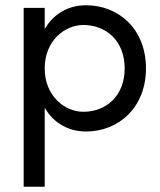

<svg xmlns="http://www.w3.org/2000/svg" viewBox="-20 -490 610 730"><path d="M150 220V-80C165 -55 184 -34 207 -19C236 0 269 10 307 10C432 10 535 -82 535 -230C535 -379 432 -470 307 -470C269 -470 236 -460 207 -441C184 -426 165 -405 150 -380V-460H70V220ZM454 -230C454 -124 382 -65 297 -65C227 -65 150 -124 150 -230C150 -336 227 -395 297 -395C382 -395 454 -336 454 -230Z"/></svg>

Font: Jost
Style: Regular
Weight: 400
Version: Version 3.710